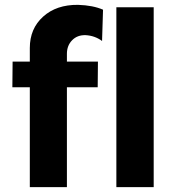

<svg xmlns="http://www.w3.org/2000/svg" viewBox="-20 -772 733 792"><path d="M31 -412 32 -518H103V-574Q103 -654 158 -703.5Q213 -753 302 -752Q364 -750 405 -732L401 -603Q371 -625 333 -627Q299 -628 277.5 -606Q256 -584 256 -550V-518H384L383 -412H256V0H103V-412ZM460 0V-742H614V0Z"/></svg>

Font: Trueno
Style: SBd
Weight: 600
Designer: Julieta Ulanovsky
Foundry: Julieta Ulanovsky
Version: Version 3.001b